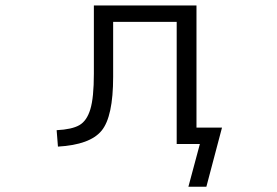

<svg xmlns="http://www.w3.org/2000/svg" viewBox="-20 -540 1040 720"><path d="M332 -263.7V-519.5H716.8V-61.5H812.5L753.9 160.2H686.5L729.5 0H716.8H678.7H642.6V-458H404.3V-252Q404.3 -102.5 360.8 -49.8Q317.4 2.9 197.3 9.8L192.4 -51.8Q250 -54.7 277.8 -70.8Q305.7 -86.9 318.8 -130.4Q332 -173.8 332 -263.7Z"/></svg>

Font: GenEi Gothic M SemiLight
Style: Regular
Weight: 350
Designer: o_tamon (Modified); [Source Han Sans]
Ryoko NISHIZUKA  (kana & ideographs); Paul D. Hunt (Latin, Greek & Cyrillic); Wenl
Version: Version 1.1a;Original Version 1.004